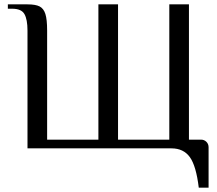

<svg xmlns="http://www.w3.org/2000/svg" viewBox="-20 -680 995 880"><path d="M766 0H106V-540Q106 -591 92 -615.5Q78 -640 36 -640H16V-660H106Q143 -660 161.5 -650.5Q180 -641 188 -616Q196 -591 196 -540V-40H431V-660H521V-40H756V-660H846V-40H901Q916 -40 926 -30Q936 -20 936 -5V180H891Q879 80 850 40Q821 0 766 0Z"/></svg>

Font: El Messiri
Style: Regular
Weight: 400
Designer: Mohamed Gaber
Foundry: Kief Type Foundry
Version: Version 2.006